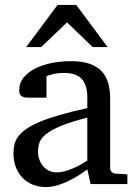

<svg xmlns="http://www.w3.org/2000/svg" viewBox="-20 -740 549 772"><path d="M331.1 -267.1Q263.7 -250 224.1 -233.4Q184.6 -216.8 164.3 -200Q144 -183.1 138.4 -165.8Q132.8 -148.4 132.8 -129.9Q132.8 -114.3 137.9 -99.4Q143.1 -84.5 152.6 -72.8Q162.1 -61 176 -54Q189.9 -46.9 208 -46.9Q228 -46.9 249.8 -54.2Q271.5 -61.5 289.6 -70.3Q310.5 -80.6 331.1 -94.2ZM344.2 0 331.1 -59.1Q304.7 -39.1 276.9 -23.4Q264.6 -16.6 251 -10.3Q237.3 -3.9 222.9 1.2Q208.5 6.3 193.6 9.3Q178.7 12.2 164.1 12.2Q136.7 12.2 113 2.9Q89.4 -6.3 71.8 -23.9Q54.2 -41.5 44.2 -66.4Q34.2 -91.3 34.2 -123Q34.2 -141.6 37.8 -158.2Q41.5 -174.8 52.7 -190.4Q64 -206.1 84.2 -220.5Q104.5 -234.9 137.5 -249Q170.4 -263.2 218 -277.1Q265.6 -291 331.1 -305.2V-348.1Q331.1 -398.4 308.6 -422.6Q286.1 -446.8 237.8 -446.8Q211.4 -446.8 192.9 -441.9Q174.3 -437 167 -434.1V-347.2H94.2Q87.4 -347.2 80.8 -348.1Q74.2 -349.1 68.8 -352.3Q63.5 -355.5 60.3 -361.1Q57.1 -366.7 57.1 -376Q57.1 -406.7 75.7 -429Q94.2 -451.2 124 -465.8Q153.8 -480.5 190.9 -487.3Q228 -494.1 265.1 -494.1Q311.5 -494.1 342 -482.9Q372.6 -471.7 390.4 -451.7Q408.2 -431.6 415.5 -404.3Q422.9 -377 422.9 -344.2V-64Q422.9 -54.7 429 -48.8Q435.1 -43 443.8 -42L492.2 -39.1V0ZM352.5 -550.8 249.5 -649.9 145.5 -550.8H85.4L211.4 -720.2H286.6L412.6 -550.8Z"/></svg>

Font: Charis SIL Am
Style: Regular
Weight: 400
Foundry: SIL International
Version: Version 5.000